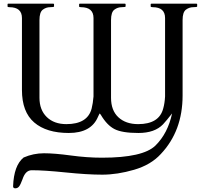

<svg xmlns="http://www.w3.org/2000/svg" viewBox="-20 -708 1109 1041"><path d="M875 -610Q875 -669 808 -669Q797 -669 797 -673V-685Q797 -688 801 -688H1045Q1049 -688 1049 -685V-673Q1049 -669 1027.5 -669Q1006 -669 988 -655.5Q970 -642 970 -599V-190Q970 2 852 127Q798 186 707 212.5Q616 239 534.5 239Q453 239 336.5 227Q220 215 152 215Q118 215 102 264Q91 294 83 303.5Q75 313 63 313Q51 313 51 302Q55 189 108 146Q161 123 218.5 123Q276 123 364 135Q452 147 533 147Q756 147 823 81Q890 15 913 -93Q881 -52 864 -34Q819 13 730.5 13Q642 13 601 -8Q560 -29 527 -85Q523 -91 521 -93Q519 -92 511 -74Q474 13 353 13Q232 13 165.5 -44Q99 -101 99 -220V-610Q99 -669 31 -669Q21 -669 21 -673V-685Q21 -688 24 -688H269Q273 -688 273 -685V-673Q273 -669 251.5 -669Q230 -669 212 -655.5Q194 -642 194 -599V-178Q194 -112 233.5 -73.5Q273 -35 340 -35Q455 -35 477 -120Q484 -148 487 -185V-610Q487 -669 419 -669Q409 -669 409 -673V-685Q409 -688 413 -688H657Q661 -688 661 -685V-673Q661 -669 639.5 -669Q618 -669 600 -655.5Q582 -642 582 -599V-178Q582 -109 622 -72Q662 -35 729 -35Q843 -35 865 -120Q873 -148 875 -185Z"/></svg>

Font: Cardo
Style: Regular
Weight: 400
Designer: David J. Perry
Foundry: David J. Perry
Version: Version 1.0451